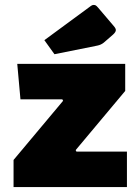

<svg xmlns="http://www.w3.org/2000/svg" viewBox="-20 -759 570 779"><path d="M35 0ZM233 -356H63L50 -500H488V-390L287 -150L290 -144H495V0H35V-110L236 -350ZM160 -596 349 -735Q354 -739 360 -739Q365 -739 368.5 -737Q372 -735 378 -728L441 -654Q450 -644 450 -637Q450 -629 439 -619L401 -586Q390 -577 375 -574L201 -539Z"/></svg>

Font: Changa Black
Style: Regular
Weight: 900
Designer: Eduardo Rodriguez Tunni
Foundry: Eduardo Rodriguez Tunni
Version: Version 2.001; ttfautohint (v1.5.10-5e6f)